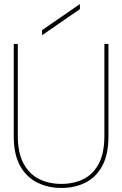

<svg xmlns="http://www.w3.org/2000/svg" viewBox="-20 -917 603 949"><path d="M284 12Q218 12 164.5 -14.5Q111 -41 79.5 -97Q48 -153 48 -243V-700H68V-246Q68 -161 96.5 -108.5Q125 -56 173.5 -32Q222 -8 283 -8Q345 -8 393 -32Q441 -56 468.5 -108.5Q496 -161 496 -246V-700H516V-243Q516 -153 485.5 -97Q455 -41 402.5 -14.5Q350 12 284 12ZM188 -743V-768L375 -897V-872Z"/></svg>

Font: DM Sans 36pt Thin
Style: Regular
Weight: 250
Designer: Colophon Foundry, Jonny Pinhorn
Foundry: Colophon Foundry
Version: Version 4.004;gftools[0.9.30]